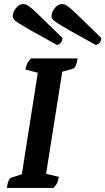

<svg xmlns="http://www.w3.org/2000/svg" viewBox="-20 -930 521 950"><path d="M14 0Q20 -46 36 -51L88 -68L167 -570L106 -586Q109 -603 114.5 -615.5Q120 -628 134 -641H364Q357 -595 341 -590L288 -575L208 -70L271 -55Q268 -38 263 -26Q258 -14 245 0ZM453 -708Q463 -708 472 -717.5Q481 -727 481 -742Q419 -802 384 -836.5Q349 -871 331 -886.5Q313 -902 304 -906Q295 -910 287 -910Q268 -910 251.5 -890.5Q235 -871 235 -849Q235 -842 240 -835Q245 -828 265 -815Q285 -802 329 -777Q373 -752 453 -708ZM261 -708Q271 -708 280 -717.5Q289 -727 289 -742Q227 -802 192 -836.5Q157 -871 139 -886.5Q121 -902 112 -906Q103 -910 95 -910Q76 -910 59.5 -890.5Q43 -871 43 -849Q43 -842 48 -835Q53 -828 73 -815Q93 -802 137 -777Q181 -752 261 -708Z"/></svg>

Font: Petrona
Style: Bold Italic
Weight: 700
Italic angle: -9°
Designer: Ringo R. Seeber
Foundry: Ringo R. Seeber
Version: Version 2.001; ttfautohint (v1.8.3)